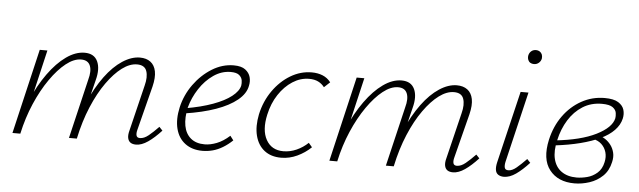

<svg xmlns="http://www.w3.org/2000/svg" viewBox="-43 -768 3075 924"><g transform="rotate(5 1494.5 -305.5)"><path d="M635 4Q618 4 608 -3Q598 -10 595 -24.5Q592 -39 598 -61L652 -283Q663 -325 653.5 -353Q644 -381 607 -381Q572 -381 535 -353.5Q498 -326 462 -275.5Q426 -225 396.5 -155Q367 -85 349 0H321Q343 -97 377 -174Q411 -251 450.5 -304.5Q490 -358 533.5 -386.5Q577 -415 618 -415Q649 -415 669 -400Q689 -385 695 -355.5Q701 -326 690 -281L636 -69Q631 -51 634 -40Q637 -29 651 -29Q671 -29 692.5 -46.5Q714 -64 740 -91L756 -74Q723 -38 692.5 -17Q662 4 635 4ZM38 0 134 -410H171L75 0ZM50 0Q70 -86 102.5 -161.5Q135 -237 176 -294Q217 -351 262 -383Q307 -415 351 -415Q397 -415 413.5 -379.5Q430 -344 415 -288L344 0H311L379 -287Q391 -330 380.5 -355.5Q370 -381 337 -381Q302 -381 264 -351Q226 -321 189 -268Q152 -215 122.5 -146.5Q93 -78 76 0Z M956 6Q906 6 872.5 -19Q839 -44 827.5 -89Q816 -134 829 -193Q843 -254 879.5 -304.5Q916 -355 966 -386Q1016 -417 1071 -417Q1108 -417 1127 -402.5Q1146 -388 1151.5 -367.5Q1157 -347 1152 -325Q1145 -287 1106.5 -255.5Q1068 -224 1004.5 -201.5Q941 -179 855 -166L856 -191Q932 -204 988 -224.5Q1044 -245 1076.5 -270.5Q1109 -296 1115 -323Q1117 -334 1115 -348Q1113 -362 1100.5 -373Q1088 -384 1059 -384Q1015 -384 976 -357Q937 -330 909 -287Q881 -244 868 -196Q857 -145 864 -107Q871 -69 896.5 -47.5Q922 -26 964 -26Q991 -26 1022 -38Q1053 -50 1084 -78L1100 -57Q1078 -36 1054 -21.5Q1030 -7 1005.5 -0.5Q981 6 956 6Z M1336 6Q1287 6 1255 -19Q1223 -44 1211.5 -89Q1200 -134 1212 -193Q1226 -257 1261.5 -307.5Q1297 -358 1345.5 -387Q1394 -416 1448 -416Q1477 -416 1500.5 -406.5Q1524 -397 1540 -376L1512 -350Q1500 -366 1482 -375Q1464 -384 1438 -384Q1396 -384 1358 -359.5Q1320 -335 1292 -292.5Q1264 -250 1252 -195Q1235 -119 1261 -72.5Q1287 -26 1344 -26Q1377 -26 1408 -40Q1439 -54 1463 -77L1480 -57Q1451 -29 1413.5 -11.5Q1376 6 1336 6Z M2166 4Q2149 4 2139 -3Q2129 -10 2126 -24.5Q2123 -39 2129 -61L2183 -283Q2194 -325 2184.5 -353Q2175 -381 2138 -381Q2103 -381 2066 -353.5Q2029 -326 1993 -275.5Q1957 -225 1927.5 -155Q1898 -85 1880 0H1852Q1874 -97 1908 -174Q1942 -251 1981.5 -304.5Q2021 -358 2064.5 -386.5Q2108 -415 2149 -415Q2180 -415 2200 -400Q2220 -385 2226 -355.5Q2232 -326 2221 -281L2167 -69Q2162 -51 2165 -40Q2168 -29 2182 -29Q2202 -29 2223.5 -46.5Q2245 -64 2271 -91L2287 -74Q2254 -38 2223.5 -17Q2193 4 2166 4ZM1569 0 1665 -410H1702L1606 0ZM1581 0Q1601 -86 1633.5 -161.5Q1666 -237 1707 -294Q1748 -351 1793 -383Q1838 -415 1882 -415Q1928 -415 1944.5 -379.5Q1961 -344 1946 -288L1875 0H1842L1910 -287Q1922 -330 1911.5 -355.5Q1901 -381 1868 -381Q1833 -381 1795 -351Q1757 -321 1720 -268Q1683 -215 1653.5 -146.5Q1624 -78 1607 0Z M2412 4Q2396 4 2385 -3Q2374 -10 2371.5 -25Q2369 -40 2374 -62L2457 -410H2495L2414 -69Q2410 -51 2413 -40Q2416 -29 2431 -29Q2449 -29 2470 -46.5Q2491 -64 2517 -91L2533 -74Q2500 -38 2470 -17Q2440 4 2412 4ZM2509 -549Q2499 -549 2491.5 -553.5Q2484 -558 2480.5 -566.5Q2477 -575 2478 -585Q2480 -599 2489.5 -608Q2499 -617 2514 -617Q2524 -617 2531.5 -612Q2539 -607 2542.5 -599Q2546 -591 2545 -580Q2543 -567 2533 -558Q2523 -549 2509 -549Z M2753 6Q2673 6 2632.5 -46Q2592 -98 2613 -193Q2628 -259 2664 -309Q2700 -359 2751.5 -387.5Q2803 -416 2863 -416Q2907 -416 2929 -402Q2951 -388 2957 -367.5Q2963 -347 2958 -325Q2951 -294 2926 -268Q2901 -242 2860.5 -223Q2820 -204 2765.5 -190Q2711 -176 2644 -168L2642 -192Q2766 -205 2839 -241.5Q2912 -278 2922 -323Q2924 -333 2922 -348.5Q2920 -364 2904.5 -375.5Q2889 -387 2852 -387Q2800 -387 2759.5 -361.5Q2719 -336 2692 -292.5Q2665 -249 2653 -195Q2640 -141 2649.5 -102.5Q2659 -64 2688 -43.5Q2717 -23 2761 -23Q2785 -23 2812 -30Q2839 -37 2860.5 -56Q2882 -75 2889 -108Q2895 -134 2888.5 -156.5Q2882 -179 2865.5 -194.5Q2849 -210 2824 -215L2850 -234Q2867 -230 2882.5 -219.5Q2898 -209 2909.5 -193.5Q2921 -178 2926 -157.5Q2931 -137 2925 -112Q2916 -70 2889 -44Q2862 -18 2825.5 -6Q2789 6 2753 6Z"/></g></svg>

Font: Ysabeau Infant ExtraLight
Style: Italic
Weight: 250
Italic angle: -12°
Designer: Christian Thalmann (Catharsis Fonts)
Version: Version 2.001;gftools[0.9.30]; featfreeze: ss01,ss02,lnum